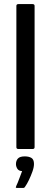

<svg xmlns="http://www.w3.org/2000/svg" viewBox="-20 -728 250 938"><path d="M60 -9V-699Q60 -708 70 -708H139Q149 -708 149 -699V-9Q149 0 139 0H70Q60 0 60 -9ZM146 73Q146 89 138.5 110Q131 131 121.5 151Q112 171 102 185Q99 190 95 190Q88 190 78.5 190Q69 190 61 190Q57 189 57 187.5Q57 186 60 179Q66 167 74 145Q82 123 88 108Q71 107 64.5 96Q58 85 58 74Q58 57 67.5 46.5Q77 36 101 36Q121 36 133.5 43.5Q146 51 146 73Z"/></svg>

Font: Glory Thin Medium
Style: Regular
Weight: 500
Version: Version 1.011